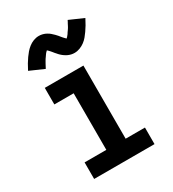

<svg xmlns="http://www.w3.org/2000/svg" viewBox="-184 -862 868 964"><g transform="rotate(-30 250.0 -380.5)"><path d="M75 0V-96H201V-424H89V-520H313V-96H425V0ZM307 -597Q302 -597 297.5 -597.5Q293 -598 288.5 -599Q284 -600 279.5 -601.5Q275 -603 270.5 -605Q266 -607 262 -609.5Q258 -612 254 -614.5Q250 -617 246.5 -620Q243 -623 239 -626.5Q235 -630 232 -633.5Q229 -637 226 -640.5Q223 -644 220.5 -646.5Q218 -649 214.5 -654Q211 -659 207 -663Q203 -667 200 -670.5Q197 -674 193 -677.5Q189 -681 189 -682H196Q196 -681 193 -678.5Q190 -676 186.5 -672.5Q183 -669 182 -667.5Q181 -666 179.5 -664Q178 -662 176.5 -660Q175 -658 173.5 -655.5Q172 -653 170 -650.5Q168 -648 166 -645Q164 -642 162 -638.5Q160 -635 158 -631.5Q156 -628 154 -624.5Q152 -621 150 -617Q148 -613 145.5 -608.5Q143 -604 141 -600L59 -636Q68 -654 77 -669Q86 -684 94.5 -696Q103 -708 112 -718.5Q121 -729 133.5 -739Q146 -749 161.5 -755Q177 -761 193 -761Q198 -761 202.5 -760.5Q207 -760 211.5 -759Q216 -758 220.5 -756.5Q225 -755 229.5 -753Q234 -751 238 -748.5Q242 -746 246 -743.5Q250 -741 253.5 -737.5Q257 -734 261 -730.5Q265 -727 268 -724Q271 -721 274 -717.5Q277 -714 279.5 -711.5Q282 -709 285.5 -704Q289 -699 293 -695Q297 -691 300 -687.5Q303 -684 307 -680.5Q311 -677 311 -676H304Q304 -677 307 -679Q310 -681 313.5 -685Q317 -689 318 -690.5Q319 -692 320.5 -693.5Q322 -695 323.5 -697.5Q325 -700 326.5 -702.5Q328 -705 330 -707.5Q332 -710 334 -713Q336 -716 338 -719Q340 -722 342 -725.5Q344 -729 346 -733Q348 -737 350 -741Q352 -745 354.5 -749Q357 -753 359 -758L441 -722Q432 -704 423 -689Q414 -674 405.5 -662Q397 -650 388 -639Q379 -628 366.5 -618.5Q354 -609 338.5 -603Q323 -597 307 -597Z"/></g></svg>

Font: Iosevka Term Curly
Style: Bold
Weight: 700
Designer: Belleve Invis
Foundry: Belleve Invis
Version: Version 32.3.0